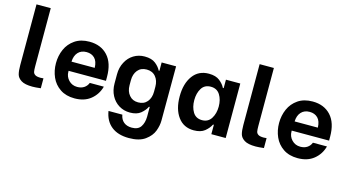

<svg xmlns="http://www.w3.org/2000/svg" viewBox="-100 -1156 3278 1797"><g transform="rotate(15 1539.5 -257.5)"><path d="M64 -750H202V-188Q202 -152 205.5 -134.5Q209 -117 225.5 -106.5Q242 -96 278 -96Q290 -96 306 -98V-2Q255 4 226 4Q152 4 116.5 -18.5Q81 -41 72.5 -74.5Q64 -108 64 -160Z M382 -266Q382 -338 409.5 -400.5Q437 -463 494 -502Q551 -541 635 -541Q746 -541 811.5 -470Q877 -399 877 -265V-227H515V-219Q515 -171 548 -136.5Q581 -102 631 -102Q670 -102 697 -120Q724 -138 736 -169H872Q851 -91 790 -41.5Q729 8 634 8Q551 8 494 -30.5Q437 -69 409.5 -131.5Q382 -194 382 -266ZM519 -317H744Q742 -380 712 -410Q682 -440 633 -440Q581 -440 551 -407Q521 -374 519 -317Z M989 -431Q1016 -483 1063.5 -512Q1111 -541 1170 -541Q1237 -541 1274.5 -511.5Q1312 -482 1329 -447H1336V-528H1476L1475 -2Q1475 46 1455 99.5Q1435 153 1378.5 194Q1322 235 1222 235Q1115 235 1051.5 184Q988 133 973 39H1107Q1115 85 1145 109.5Q1175 134 1223 134Q1284 134 1309.5 95.5Q1335 57 1336 -2V-97H1329Q1311 -60 1273.5 -29Q1236 2 1169 2Q1110 2 1062.5 -27Q1015 -56 988 -107.5Q961 -159 961 -224V-313Q961 -379 989 -431ZM1133 -148Q1164 -110 1219 -110Q1275 -110 1306.5 -147.5Q1338 -185 1338 -245V-293Q1338 -352 1306.5 -390Q1275 -428 1219 -428Q1163 -428 1132 -390Q1101 -352 1101 -293V-245Q1101 -185 1133 -148Z M1637 -466Q1692 -541 1792 -541Q1859 -541 1897 -510.5Q1935 -480 1951 -446H1959V-528H2098V0H1959V-91H1951Q1933 -54 1895 -23Q1857 8 1789 8Q1691 8 1636 -67Q1581 -142 1581 -265Q1581 -390 1637 -466ZM1722 -267Q1722 -199 1751 -151.5Q1780 -104 1840 -104Q1899 -104 1929 -152Q1959 -200 1959 -267Q1959 -334 1929.5 -381Q1900 -428 1840 -428Q1780 -428 1751 -381Q1722 -334 1722 -267Z M2226 -750H2364V-188Q2364 -152 2367.5 -134.5Q2371 -117 2387.5 -106.5Q2404 -96 2440 -96Q2452 -96 2468 -98V-2Q2417 4 2388 4Q2314 4 2278.5 -18.5Q2243 -41 2234.5 -74.5Q2226 -108 2226 -160Z M2544 -266Q2544 -338 2571.5 -400.5Q2599 -463 2656 -502Q2713 -541 2797 -541Q2908 -541 2973.5 -470Q3039 -399 3039 -265V-227H2677V-219Q2677 -171 2710 -136.5Q2743 -102 2793 -102Q2832 -102 2859 -120Q2886 -138 2898 -169H3034Q3013 -91 2952 -41.5Q2891 8 2796 8Q2713 8 2656 -30.5Q2599 -69 2571.5 -131.5Q2544 -194 2544 -266ZM2681 -317H2906Q2904 -380 2874 -410Q2844 -440 2795 -440Q2743 -440 2713 -407Q2683 -374 2681 -317Z"/></g></svg>

Font: Lopes Sans
Style: Bold
Weight: 700
Designer: Gabriel Lam, Diego Maldonado
Foundry: TypeRant, Foresti Design
Version: Version 4.000